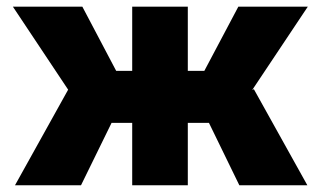

<svg xmlns="http://www.w3.org/2000/svg" viewBox="-20 -548 942 568"><path d="M598.1 -184.6H535.6V0H371.1V-184.6H310.1L219.7 0H24.4L181.6 -282.7L18.1 -528.3H223.6L323.7 -338.4H371.1V-528.3H535.6V-338.4H584.5L685.1 -528.3H890.6L726.1 -281.7L731 -284.2L889.2 0H688Z"/></svg>

Font: Roboto Black
Style: Regular
Weight: 900
Designer: Google
Version: Version 2.134; 2016